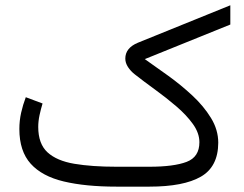

<svg xmlns="http://www.w3.org/2000/svg" viewBox="-20 -696 911 716"><path d="M537.6 0H414.1Q298.8 0 217.8 -19.3Q136.7 -38.6 94.5 -85.4Q52.2 -132.3 52.2 -214.8Q52.2 -246.1 58.8 -275.6Q65.4 -305.2 76.2 -333.5L138.7 -310.1Q132.3 -289.1 127.4 -266.4Q122.6 -243.7 122.6 -222.7Q122.6 -159.7 157.2 -127.9Q191.9 -96.2 257.3 -85.2Q322.8 -74.2 414.1 -74.2H537.1Q627.9 -74.2 675.8 -92.3Q723.6 -110.4 723.6 -165.5Q723.6 -199.7 699.5 -233.4Q675.3 -267.1 637.7 -299.3Q600.1 -331.5 558.6 -361.6Q517.1 -391.6 482.4 -418.9Q467.3 -430.7 457.3 -446Q447.3 -461.4 447.3 -477.5Q447.3 -517.1 494.1 -536.6L838.9 -676.3V-604.5L520 -475.6Q560.5 -447.3 607.9 -413.1Q655.3 -378.9 697.5 -339.6Q739.7 -300.3 766.8 -256.1Q793.9 -211.9 793.9 -163.6Q793.5 -74.2 729 -37.1Q664.6 0 537.6 0Z"/></svg>

Font: Vazirmatn UI Light
Style: Regular
Weight: 300
Designer: Saber Rastikerdar
Foundry: Saber Rastikerdar
Version: Version 33.003